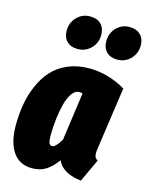

<svg xmlns="http://www.w3.org/2000/svg" viewBox="-124 -892 770 990"><g transform="rotate(15 261.5 -397.0)"><path d="M211.9 -634.8Q175.3 -634.8 154.5 -655.8Q133.8 -676.8 133.8 -711.9Q133.8 -755.4 162.6 -784.7Q191.4 -814 232.9 -814Q270.5 -814 291.3 -793Q312 -772 312 -736.8Q312 -693.4 283.2 -664.1Q254.4 -634.8 211.9 -634.8ZM423.8 -634.8Q387.2 -634.8 366.2 -655.8Q345.2 -676.8 345.2 -711.9Q345.2 -755.4 373.8 -784.7Q402.3 -814 443.8 -814Q480.5 -814 501.7 -792.7Q522.9 -771.5 522.9 -736.8Q522.9 -693.4 494.1 -664.1Q465.3 -634.8 423.8 -634.8ZM297.9 -554.2Q399.4 -554.2 493.2 -499L445.8 -168Q441.4 -142.1 444.6 -127.4Q447.8 -112.8 461.9 -106L404.8 16.1Q360.4 12.2 325.7 -6.3Q291 -24.9 276.9 -58.1Q248.5 -19 217.8 0.5Q187 20 144 20Q77.1 20 42 -31Q6.8 -82 6.8 -171.9Q6.8 -231.9 16.1 -285.9Q25.4 -339.8 47.4 -389.6Q69.3 -439.5 102.1 -475.3Q134.8 -511.2 185.1 -532.7Q235.4 -554.2 297.9 -554.2ZM278.8 -422.9Q257.8 -422.9 241.2 -400.1Q224.6 -377.4 214.6 -340.1Q204.6 -302.7 199.2 -258.3Q193.8 -213.9 193.8 -167Q193.8 -138.7 199 -127.9Q204.1 -117.2 214.8 -117.2Q233.9 -117.2 261.2 -164.1L296.9 -419.9Q288.1 -422.9 278.8 -422.9Z"/></g></svg>

Font: Fira Sans Compressed Heavy
Style: Italic
Weight: 900
Width: 3
Italic angle: -8°
Designer: Carrois Corporate & Edenspiekermann AG
Foundry: Carrois Corporate GbR & Edenspiekermann AG
Version: Version 4.203;PS 004.203;hotconv 1.0.88;makeotf.lib2.5.64775